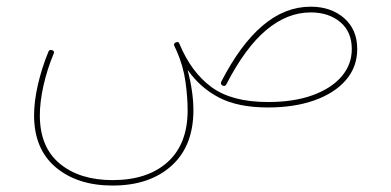

<svg xmlns="http://www.w3.org/2000/svg" viewBox="-20 -327 1192 586"><path d="M84 24.9Q84 -17.6 95.7 -68.6Q107.4 -119.6 127.9 -169.4Q130.9 -176.8 139.2 -173.8Q147.5 -170.9 143.6 -162.6Q123.5 -114.3 112.5 -64.9Q101.6 -15.6 101.6 24.9Q101.6 122.1 162.4 172.4Q223.1 222.7 323.7 222.7Q430.2 222.7 491.5 167.7Q552.7 112.8 552.7 9.3Q552.7 -29.3 546.1 -77.4Q539.6 -125.5 518.6 -172.9Q515.6 -179.7 512.2 -186.5Q511.7 -188 511.2 -189.5Q510.7 -195.3 516.1 -197.3Q524.9 -201.7 527.3 -193.8Q527.8 -193.4 527.8 -192.9Q564 -106 626 -60.8Q688 -15.6 798.3 -15.6Q877 -15.6 934.1 -36.4Q991.2 -57.1 1022.5 -93.5Q1053.7 -129.9 1053.7 -177.2Q1053.7 -230 1018.6 -259.5Q983.4 -289.1 928.2 -289.1Q856.9 -289.1 792.7 -235.4Q728.5 -181.6 670.9 -69.8Q667 -62 659.2 -65.9Q651.9 -69.8 655.3 -77.6Q713.4 -190.9 781.5 -248.8Q849.6 -306.6 928.2 -306.6Q990.2 -306.6 1030.3 -271.7Q1070.3 -236.8 1070.3 -177.2Q1070.3 -122.6 1035.6 -82.5Q1001 -42.5 939.7 -20.8Q878.4 1 798.3 1Q706.5 1 648.7 -29.1Q590.8 -59.1 552.7 -113.8Q570.3 -45.4 570.3 9.3Q570.3 118.7 503.4 179Q436.5 239.3 323.7 239.3Q216.3 239.3 150.1 183.6Q84 127.9 84 24.9Z"/></svg>

Font: Mikhak-FD Thin
Style: Regular
Weight: 100
Designer: Amin Abedi
Version: Version 3.2